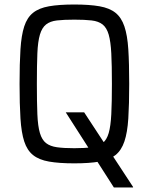

<svg xmlns="http://www.w3.org/2000/svg" viewBox="-20 -716 658 851"><path d="M484.8 115 271.5 -218H353.1L569.8 112.5V115ZM309.2 8Q242 8 197.4 0.2Q152.8 -7.6 126.5 -28.7Q100.2 -49.8 87.4 -89.1Q74.7 -128.3 70.7 -190.8Q66.7 -253.3 66.7 -344Q66.7 -435.3 70.7 -497.5Q74.7 -559.7 87.4 -598.9Q100.2 -638.2 126.5 -659.3Q152.8 -680.4 197.4 -688.2Q242 -696 309.2 -696Q376.4 -696 421 -688.2Q465.5 -680.4 491.9 -659.3Q518.2 -638.2 531.4 -598.9Q544.7 -559.7 548.7 -497.5Q552.7 -435.3 552.7 -344Q552.7 -253.3 548.7 -190.8Q544.7 -128.3 531.4 -89.1Q518.2 -49.8 491.9 -28.7Q465.5 -7.6 421 0.2Q376.4 8 309.2 8ZM309.2 -59.1Q355.5 -59.1 386 -63.4Q416.5 -67.6 434.7 -81.7Q452.9 -95.8 461.8 -126.3Q470.6 -156.7 473.3 -209.8Q476 -262.8 476 -344Q476 -426.8 473.3 -479.3Q470.6 -531.8 461.8 -562.5Q452.9 -593.2 434.7 -607.6Q416.5 -621.9 386 -625.4Q355.5 -628.9 309.2 -628.9Q262.4 -628.9 232.4 -625.4Q202.4 -621.9 184.2 -607.6Q166 -593.2 156.9 -562.5Q147.8 -531.8 145.6 -479.3Q143.4 -426.8 143.4 -344Q143.4 -262.8 145.6 -209.8Q147.8 -156.7 156.9 -126.3Q166 -95.8 184.2 -81.7Q202.4 -67.6 232.4 -63.4Q262.4 -59.1 309.2 -59.1Z"/></svg>

Font: Saira Thin SemiCondensed
Style: Regular
Weight: 100
Width: 4
Version: Version 1.101